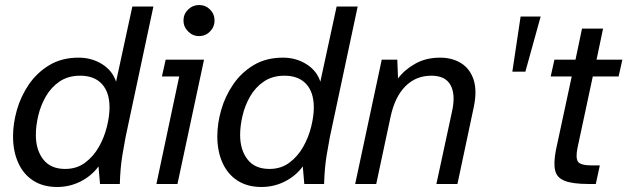

<svg xmlns="http://www.w3.org/2000/svg" viewBox="-20 -734 2503 766"><path d="M208 12Q152 12 112.5 -13.5Q73 -39 52.5 -85Q32 -131 32 -190Q32 -241 47.5 -295.5Q63 -350 95.5 -397.5Q128 -445 177.5 -474.5Q227 -504 294 -504Q346 -504 387.5 -478Q429 -452 443 -408L508 -708H592L481 -187Q476 -162 468 -113.5Q460 -65 458 0H379L373 -70Q345 -32 301.5 -10Q258 12 208 12ZM240 -60Q286 -60 319.5 -85Q353 -110 374.5 -148Q396 -186 406.5 -228.5Q417 -271 417 -305Q417 -366 386.5 -399Q356 -432 300 -432Q252 -432 218 -409Q184 -386 163 -349.5Q142 -313 132.5 -272Q123 -231 123 -196Q123 -136 152.5 -98Q182 -60 240 -60Z M604 0 695 -429H626L641 -496H794L688 0ZM774 -590Q749 -590 730.5 -608.5Q712 -627 712 -652Q712 -678 730.5 -696Q749 -714 774 -714Q800 -714 818 -696Q836 -678 836 -652Q836 -627 818 -608.5Q800 -590 774 -590Z M1023 12Q967 12 927.5 -13.5Q888 -39 867.5 -85Q847 -131 847 -190Q847 -241 862.5 -295.5Q878 -350 910.5 -397.5Q943 -445 992.5 -474.5Q1042 -504 1109 -504Q1161 -504 1202.5 -478Q1244 -452 1258 -408L1323 -708H1407L1296 -187Q1291 -162 1283 -113.5Q1275 -65 1273 0H1194L1188 -70Q1160 -32 1116.5 -10Q1073 12 1023 12ZM1055 -60Q1101 -60 1134.5 -85Q1168 -110 1189.5 -148Q1211 -186 1221.5 -228.5Q1232 -271 1232 -305Q1232 -366 1201.5 -399Q1171 -432 1115 -432Q1067 -432 1033 -409Q999 -386 978 -349.5Q957 -313 947.5 -272Q938 -231 938 -196Q938 -136 967.5 -98Q997 -60 1055 -60Z M1397 0 1503 -496H1565L1568 -421Q1593 -455 1636 -479.5Q1679 -504 1736 -504Q1784 -504 1819.5 -482Q1855 -460 1869.5 -416Q1884 -372 1870 -306L1805 0H1721L1784 -292Q1798 -357 1777.5 -394.5Q1757 -432 1701 -432Q1639 -432 1597 -389.5Q1555 -347 1538 -267L1481 0Z M2024 -448 2057 -668H2137L2076 -448Z M2328 0Q2265 0 2233 -12.5Q2201 -25 2194.5 -55Q2188 -85 2198 -136L2261 -429H2177L2192 -496H2276L2302 -620H2386L2360 -496H2463L2448 -429H2345L2284 -144Q2276 -105 2285.5 -89.5Q2295 -74 2343 -74H2373L2357 0Z"/></svg>

Font: Atkinson Hyperlegible Next
Style: Italic
Weight: 400
Italic angle: -12°
Designer: Elliott Scott, Megan Eiswerth, Linus Boman, Theodore Petrosky, Letters from Sweden
Foundry: Applied Design Works, Letters from Sweden
Version: Version 2.001